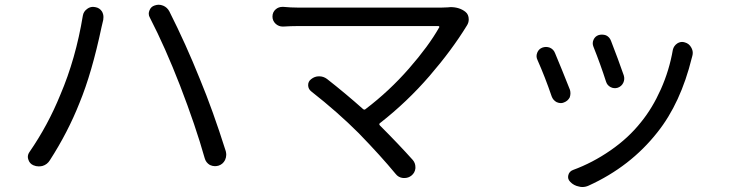

<svg xmlns="http://www.w3.org/2000/svg" viewBox="-20 -708 3040 791"><path d="M228.5 -317.4Q292 -465.8 321.3 -643.6Q324.2 -661.1 339.8 -671.9Q350.6 -679.7 363.3 -679.7Q368.2 -679.7 372.1 -678.7Q390.6 -675.8 400.4 -660.2Q406.2 -649.4 406.2 -637.7Q406.2 -631.8 405.3 -626Q402.3 -614.3 398.4 -596.7Q358.4 -407.2 307.6 -284.2Q259.8 -163.1 185.5 -47.9Q174.8 -30.3 155.3 -24.4Q147.5 -22.5 139.6 -22.5Q127.9 -22.5 117.2 -27.3Q101.6 -34.2 96.7 -50.8Q94.7 -56.6 94.7 -61.5Q94.7 -72.3 101.6 -82Q177.7 -192.4 228.5 -317.4ZM721.7 -355.5Q661.1 -511.7 597.7 -634.8Q592.8 -642.6 592.8 -651.4Q592.8 -658.2 595.7 -665Q601.6 -680.7 617.2 -685.5Q626 -688.5 633.8 -688.5Q642.6 -688.5 652.3 -684.6Q668.9 -677.7 677.7 -661.1Q746.1 -525.4 803.7 -381.8Q856.4 -254.9 910.2 -85Q912.1 -77.1 912.1 -70.3Q912.1 -59.6 907.2 -48.8Q898.4 -31.2 879.9 -25.4Q872.1 -23.4 865.2 -23.4Q855.5 -23.4 844.7 -28.3Q828.1 -38.1 823.2 -56.6Q786.1 -188.5 721.7 -355.5Z M1825.2 -677.7Q1831.1 -678.7 1835.9 -678.7Q1873 -678.7 1897.5 -659.2Q1911.1 -648.4 1911.1 -627.9Q1911.1 -614.3 1903.3 -602.5Q1841.8 -502 1749.5 -395Q1657.2 -288.1 1545.9 -201.2Q1540 -197.3 1544.9 -191.4Q1624 -112.3 1680.7 -48.8Q1691.4 -36.1 1691.4 -19.5Q1691.4 -17.6 1691.4 -14.6Q1689.5 3.9 1674.8 15.6Q1662.1 25.4 1646.5 25.4Q1643.6 25.4 1640.6 25.4Q1621.1 23.4 1609.4 7.8Q1549.8 -64.5 1458 -159.2Q1371.1 -246.1 1262.7 -331.1Q1250 -340.8 1249.5 -356.4Q1249 -372.1 1261.7 -381.8Q1276.4 -393.6 1293.9 -393.6Q1294.9 -393.6 1294.9 -393.6Q1312.5 -393.6 1327.1 -382.8Q1403.3 -323.2 1475.6 -258.8Q1481.4 -253.9 1486.3 -258.8Q1584 -333 1665 -425.8Q1746.1 -518.6 1789.1 -594.7Q1791 -596.7 1789.6 -598.6Q1788.1 -600.6 1786.1 -600.6H1205.1Q1179.7 -600.6 1147.5 -598.6Q1146.5 -598.6 1144.5 -598.6Q1128.9 -598.6 1116.2 -609.4Q1102.5 -622.1 1102.5 -639.6Q1102.5 -658.2 1116.2 -669.9Q1127.9 -679.7 1143.6 -679.7Q1145.5 -679.7 1147.5 -679.7Q1178.7 -676.8 1205.1 -676.8H1800.8Q1813.5 -676.8 1825.2 -677.7Z M2424.8 -515.6Q2418.9 -530.3 2425.3 -544.4Q2431.6 -558.6 2446.3 -563.5Q2453.1 -565.4 2460 -565.4Q2468.8 -565.4 2476.6 -562.5Q2491.2 -555.7 2497.1 -540Q2526.4 -464.8 2549.8 -397.5Q2554.7 -381.8 2547.9 -367.2Q2541 -352.5 2525.4 -346.7Q2509.8 -341.8 2495.6 -349.1Q2481.4 -356.4 2476.6 -372.1Q2454.1 -442.4 2424.8 -515.6ZM2752 -502.9Q2755.9 -519.5 2770.5 -529.3Q2780.3 -535.2 2790 -535.2Q2795.9 -535.2 2801.8 -533.2Q2819.3 -528.3 2828.1 -511.7Q2834 -501 2834 -490.2Q2834 -483.4 2832 -476.6Q2831.1 -472.7 2830.1 -469.7Q2784.2 -283.2 2688.5 -163.1Q2577.1 -21.5 2405.3 56.6Q2392.6 62.5 2378.9 62.5Q2372.1 62.5 2365.2 60.5Q2343.8 56.6 2329.1 41Q2317.4 29.3 2321.3 13.7Q2325.2 -2 2340.8 -7.8Q2420.9 -37.1 2495.1 -88.4Q2569.3 -139.6 2621.1 -205.1Q2668 -262.7 2702.6 -340.3Q2737.3 -418 2752 -502.9ZM2194.3 -460.9Q2190.4 -468.8 2190.4 -476.6Q2190.4 -483.4 2193.4 -491.2Q2199.2 -505.9 2213.9 -511.7Q2221.7 -514.6 2229.5 -514.6Q2237.3 -514.6 2245.1 -511.7Q2260.7 -504.9 2266.6 -489.3Q2294.9 -421.9 2328.1 -337.9Q2330.1 -331.1 2330.1 -323.2Q2330.1 -315.4 2327.1 -306.6Q2319.3 -292 2303.7 -286.1Q2296.9 -283.2 2291 -283.2Q2282.2 -283.2 2273.4 -287.1Q2258.8 -294.9 2252.9 -310.5Q2225.6 -390.6 2194.3 -460.9Z"/></svg>

Font: Gen Jyuu Gothic Regular
Style: Regular
Weight: 400
Designer: [Source Han Sans]
Ryoko NISHIZUKA  (kana & ideographs); Paul D. Hunt (Latin, Greek & Cyrillic); Wenlong ZHANG  (bopomofo
Version: Version 1.002.20150607